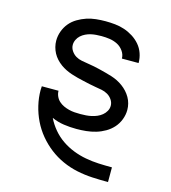

<svg xmlns="http://www.w3.org/2000/svg" viewBox="-110 -617 821 922"><g transform="rotate(15 300.0 -156.5)"><path d="M511 215Q472 215 433.5 213Q395 211 357 203Q319 195 283.5 179Q248 163 217.5 139.5Q187 116 162 86Q137 56 120 21Q103 -14 94 -52Q85 -90 85 -128Q85 -133 85.5 -137.5Q86 -142 86 -147H169Q169 -147 169 -147Q169 -147 169 -147Q169 -133 175 -119.5Q181 -106 191.5 -96.5Q202 -87 215 -81Q228 -75 242 -71.5Q256 -68 270 -67Q284 -66 299 -66Q313 -66 327 -67Q341 -68 354.5 -71Q368 -74 381 -79.5Q394 -85 405 -94Q416 -103 423 -115.5Q430 -128 430 -142Q430 -158 420.5 -172Q411 -186 397 -194Q383 -202 367.5 -205Q352 -208 336 -210.5Q320 -213 304.5 -216.5Q289 -220 273 -223.5Q257 -227 241.5 -231Q226 -235 211 -240Q196 -245 181.5 -252Q167 -259 154 -268.5Q141 -278 130 -290Q119 -302 111.5 -316Q104 -330 100 -345.5Q96 -361 96 -377Q96 -401 104.5 -424Q113 -447 128 -465Q143 -483 164 -495.5Q185 -508 207.5 -515.5Q230 -523 254 -525.5Q278 -528 301 -528Q325 -528 349 -525.5Q373 -523 395.5 -515.5Q418 -508 438.5 -495Q459 -482 474.5 -464Q490 -446 498 -423Q506 -400 506 -376Q506 -376 506 -375.5Q506 -375 506 -375H423Q423 -375 423 -375Q423 -375 423 -375Q423 -395 410.5 -412.5Q398 -430 380 -439Q362 -448 342 -451Q322 -454 301 -454Q288 -454 274.5 -453Q261 -452 248 -449Q235 -446 222.5 -440Q210 -434 200 -425Q190 -416 184 -403.5Q178 -391 178 -378Q178 -362 187.5 -348Q197 -334 210.5 -326Q224 -318 240 -315Q256 -312 272 -309.5Q288 -307 303.5 -304Q319 -301 334.5 -297Q350 -293 365.5 -289Q381 -285 396.5 -280Q412 -275 426 -268Q440 -261 453 -251.5Q466 -242 477 -230Q488 -218 496 -204Q504 -190 508 -174.5Q512 -159 512 -143Q512 -119 503 -95.5Q494 -72 478 -54Q462 -36 440.5 -23.5Q419 -11 395.5 -4Q372 3 347.5 5.5Q323 8 299 8Q267 8 236 3.5Q205 -1 176 -14Q190 15 211.5 40.5Q233 66 260 84.5Q287 103 317.5 115Q348 127 380.5 133Q413 139 445.5 140.5Q478 142 511 142H512V215Z"/></g></svg>

Font: Zed Sans Extended
Style: Regular
Weight: 400
Width: 7
Designer: Belleve Invis
Foundry: Belleve Invis
Version: Version 1.0.0; ttfautohint (v1.8.4)